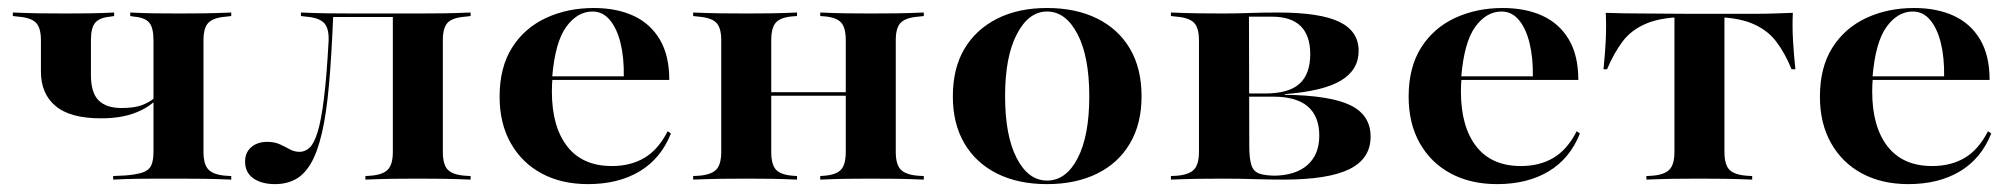

<svg xmlns="http://www.w3.org/2000/svg" viewBox="-20 -449 5037 480"><path d="M232.3 -153.2Q155.6 -153.2 119 -183.9Q82.3 -214.5 82.3 -270.2V-348.4Q82.3 -379.8 69.8 -392.3Q57.3 -404.8 26.6 -407.3L12.1 -408.9V-417.7Q51.6 -416.1 80.2 -415.7Q108.9 -415.3 144.4 -415.3Q178.2 -415.3 205.2 -415.7Q232.3 -416.1 265.3 -417.7V-408.9L254.8 -407.3Q229 -404.8 218.1 -392.3Q207.3 -379.8 207.3 -348.4V-262.1Q207.3 -216.9 226.6 -198Q246 -179 283.1 -179Q313.7 -179 331.9 -185.1Q350 -191.1 367.7 -204.8V-196.8Q346 -176.6 312.5 -164.9Q279 -153.2 232.3 -153.2ZM426.6 -2.4Q397.6 -2.4 372.6 -2.4Q347.6 -2.4 321.4 -2Q295.2 -1.6 262.9 0V-8.9L295.2 -10.5Q322.6 -12.9 337.5 -18.1Q352.4 -23.4 358.1 -35.5Q363.7 -47.6 363.7 -69.4V-348.4Q363.7 -379.8 353.2 -392.3Q342.7 -404.8 316.1 -407.3L305.6 -408.9V-417.7Q338.7 -416.1 365.3 -415.7Q391.9 -415.3 426.6 -415.3Q462.1 -415.3 491.1 -415.7Q520.2 -416.1 558.1 -417.7V-408.9L544.4 -407.3Q513.7 -404.8 501.2 -392.3Q488.7 -379.8 488.7 -348.4V-69.4Q488.7 -37.9 501.2 -25Q513.7 -12.1 544.4 -9.7L558.1 -8.9V0Q520.2 -1.6 491.1 -2Q462.1 -2.4 426.6 -2.4Z M1024.2 -2.4Q988.7 -2.4 960.5 -2Q932.3 -1.6 893.5 0V-8.9L906.5 -9.7Q937.1 -12.1 949.6 -25Q962.1 -37.9 962.1 -69.4V-208.9H1087.1V-69.4Q1087.1 -37.9 1099.2 -25Q1111.3 -12.1 1142.7 -9.7L1156.5 -8.9V0Q1117.7 -1.6 1088.7 -2Q1059.7 -2.4 1024.2 -2.4ZM667.7 11.3Q633.9 11.3 613.3 -3.2Q592.7 -17.7 592.7 -45.2Q592.7 -67.7 608.1 -81Q623.4 -94.4 648.4 -94.4Q666.1 -94.4 679.4 -88.3Q692.7 -82.3 704.4 -75.8Q716.1 -69.4 729 -69.4Q742.7 -69.4 754 -79.8Q765.3 -90.3 774.2 -119.4Q783.1 -148.4 789.9 -203.6Q796.8 -258.9 801.6 -348.4Q802.4 -379.8 789.5 -392.3Q776.6 -404.8 746 -407.3L732.3 -408.9V-417.7Q771 -416.1 799.6 -415.7Q828.2 -415.3 863.7 -415.3H870.2H1024.2Q1059.7 -415.3 1088.7 -415.7Q1117.7 -416.1 1156.5 -417.7V-408.9L1142.7 -407.3Q1111.3 -404.8 1099.2 -392.3Q1087.1 -379.8 1087.1 -348.4V-208.9H962.1V-408.9L964.5 -406.5H809.7L812.9 -408.1Q808.9 -308.1 802.4 -236.3Q796 -164.5 784.7 -116.1Q773.4 -67.7 756.9 -39.9Q740.3 -12.1 718.1 -0.4Q696 11.3 667.7 11.3Z M1450 11.3Q1383.9 11.3 1334.3 -15.3Q1284.7 -41.9 1256.9 -91.1Q1229 -140.3 1229 -207.3Q1229 -280.6 1260.1 -329.8Q1291.1 -379 1344.8 -404Q1398.4 -429 1464.5 -429Q1521 -429 1563.3 -409.7Q1605.6 -390.3 1629.4 -350.4Q1653.2 -310.5 1653.2 -249.2H1319.4L1317.7 -258.1H1539.5Q1540.3 -304 1531.5 -340.7Q1522.6 -377.4 1504.8 -398.8Q1487.1 -420.2 1461.3 -420.2Q1423.4 -420.2 1395.6 -381.9Q1367.7 -343.5 1360.5 -256.5L1361.3 -254.8Q1360.5 -246.8 1360.1 -238.3Q1359.7 -229.8 1359.7 -220.2Q1359.7 -132.3 1398 -83.1Q1436.3 -33.9 1509.7 -33.9Q1556.5 -33.9 1591.1 -54.4Q1625.8 -75 1649.2 -121L1657.3 -115.3Q1632.3 -52.4 1579 -20.6Q1525.8 11.3 1450 11.3Z M2157.3 -2.4Q2123.4 -2.4 2096 -2Q2068.5 -1.6 2030.6 0V-8.9L2041.1 -9.7Q2071 -12.1 2082.7 -25Q2094.4 -37.9 2094.4 -69.4V-208.9H2219.4V-69.4Q2219.4 -37.9 2231.9 -25Q2244.4 -12.1 2275 -9.7L2289.5 -8.9V0Q2250.8 -1.6 2221.8 -2Q2192.7 -2.4 2157.3 -2.4ZM1845.2 -2.4Q1809.7 -2.4 1781 -2Q1752.4 -1.6 1712.9 0V-8.9L1727.4 -9.7Q1758.1 -12.1 1770.6 -25Q1783.1 -37.9 1783.1 -69.4V-348.4Q1783.1 -379.8 1770.6 -392.3Q1758.1 -404.8 1727.4 -407.3L1712.9 -408.9V-417.7Q1752.4 -416.1 1781 -415.7Q1809.7 -415.3 1845.2 -415.3Q1879.8 -415.3 1907.3 -415.7Q1934.7 -416.1 1972.6 -417.7V-408.9L1961.3 -408.1Q1931.5 -405.6 1919.8 -392.7Q1908.1 -379.8 1908.1 -348.4V-69.4Q1908.1 -37.9 1919.8 -25Q1931.5 -12.1 1961.3 -9.7L1972.6 -8.9V0Q1934.7 -1.6 1907.3 -2Q1879.8 -2.4 1845.2 -2.4ZM2094.4 -208.9V-348.4Q2094.4 -379.8 2082.7 -392.7Q2071 -405.6 2041.1 -408.1L2030.6 -408.9V-417.7Q2068.5 -416.1 2096 -415.7Q2123.4 -415.3 2157.3 -415.3Q2192.7 -415.3 2221.8 -415.7Q2250.8 -416.1 2289.5 -417.7V-408.9L2275 -407.3Q2244.4 -404.8 2231.9 -392.3Q2219.4 -379.8 2219.4 -348.4V-208.9ZM1865.3 -209.7V-218.5H2137.9V-209.7Z M2597.6 11.3Q2525.8 11.3 2473 -14.9Q2420.2 -41.1 2391.1 -90.3Q2362.1 -139.5 2362.1 -208.1Q2362.1 -278.2 2391.1 -327Q2420.2 -375.8 2473 -402.4Q2525.8 -429 2597.6 -429Q2669.4 -429 2722.6 -402.8Q2775.8 -376.6 2804.8 -327.4Q2833.9 -278.2 2833.9 -208.1Q2833.9 -139.5 2804.8 -90.3Q2775.8 -41.1 2722.6 -14.9Q2669.4 11.3 2597.6 11.3ZM2597.6 2.4Q2645.2 2.4 2674.2 -53.6Q2703.2 -109.7 2703.2 -208.1Q2703.2 -307.3 2673.8 -363.7Q2644.4 -420.2 2597.6 -420.2Q2551.6 -420.2 2522.2 -363.7Q2492.7 -307.3 2492.7 -208.9Q2492.7 -109.7 2521.8 -53.6Q2550.8 2.4 2597.6 2.4Z M3039.5 -2.4Q3004 -2.4 2975.4 -2Q2946.8 -1.6 2907.3 0V-8.9L2921.8 -9.7Q2952.4 -12.1 2964.9 -25Q2977.4 -37.9 2977.4 -69.4V-348.4Q2977.4 -379.8 2964.9 -392.3Q2952.4 -404.8 2921.8 -407.3L2907.3 -408.9V-417.7Q2946.8 -416.1 2975.4 -415.7Q3004 -415.3 3039.5 -415.3Q3071.8 -415.3 3102.8 -416.5Q3133.9 -417.7 3175 -417.7Q3279.8 -417.7 3328.2 -394.4Q3376.6 -371 3376.6 -321.8Q3376.6 -274.2 3332.3 -247.6Q3287.9 -221 3191.9 -213.7V-212.1Q3305.6 -210.5 3356 -185.9Q3406.5 -161.3 3406.5 -107.3Q3406.5 -52.4 3353.6 -26.2Q3300.8 0 3188.7 0Q3154.8 0 3114.9 -1.2Q3075 -2.4 3040.3 -2.4ZM3103.2 -83.9Q3103.2 -52.4 3108.5 -36.3Q3113.7 -20.2 3128.6 -14.9Q3143.5 -9.7 3173.4 -9.7H3161.3Q3217.7 -9.7 3248 -35.9Q3278.2 -62.1 3278.2 -109.7Q3278.2 -158.1 3249.6 -182.7Q3221 -207.3 3163.7 -207.3H3076.6V-215.3H3142.7Q3201.6 -215.3 3228.6 -239.5Q3255.6 -263.7 3255.6 -313.7Q3255.6 -359.7 3231.9 -383.5Q3208.1 -407.3 3159.7 -407.3H3100L3102.4 -408.9Z M3722.6 11.3Q3656.5 11.3 3606.9 -15.3Q3557.3 -41.9 3529.4 -91.1Q3501.6 -140.3 3501.6 -207.3Q3501.6 -280.6 3532.7 -329.8Q3563.7 -379 3617.3 -404Q3671 -429 3737.1 -429Q3793.5 -429 3835.9 -409.7Q3878.2 -390.3 3902 -350.4Q3925.8 -310.5 3925.8 -249.2H3591.9L3590.3 -258.1H3812.1Q3812.9 -304 3804 -340.7Q3795.2 -377.4 3777.4 -398.8Q3759.7 -420.2 3733.9 -420.2Q3696 -420.2 3668.1 -381.9Q3640.3 -343.5 3633.1 -256.5L3633.9 -254.8Q3633.1 -246.8 3632.7 -238.3Q3632.3 -229.8 3632.3 -220.2Q3632.3 -132.3 3670.6 -83.1Q3708.9 -33.9 3782.3 -33.9Q3829 -33.9 3863.7 -54.4Q3898.4 -75 3921.8 -121L3929.8 -115.3Q3904.8 -52.4 3851.6 -20.6Q3798.4 11.3 3722.6 11.3Z M4228.2 -2.4Q4192.7 -2.4 4164.1 -2Q4135.5 -1.6 4096 0V-8.9L4110.5 -9.7Q4141.1 -12.1 4153.6 -25Q4166.1 -37.9 4166.1 -69.4V-208.9H4291.1V-69.4Q4291.1 -37.9 4303.2 -25Q4315.3 -12.1 4346.8 -9.7L4360.5 -8.9V0Q4321.8 -1.6 4292.7 -2Q4263.7 -2.4 4228.2 -2.4ZM4199.2 -406.5Q4135.5 -406.5 4097.2 -390.7Q4058.9 -375 4036.7 -345.6Q4014.5 -316.1 3997.6 -275.8H3988.7Q3992.7 -313.7 3994.4 -348.8Q3996 -383.9 3994.4 -416.9Q4017.7 -416.1 4040.7 -415.7Q4063.7 -415.3 4087.1 -415.3L4199.2 -414.5H4257.3H4369.4Q4392.7 -414.5 4415.7 -415.3Q4438.7 -416.1 4462.1 -416.9Q4460.5 -383.9 4462.5 -348.4Q4464.5 -312.9 4468.5 -275.8H4458.9Q4442.7 -316.1 4420.2 -345.6Q4397.6 -375 4359.3 -390.7Q4321 -406.5 4257.3 -406.5ZM4166.1 -208.9V-409.7H4291.1V-208.9Z M4750.8 11.3Q4684.7 11.3 4635.1 -15.3Q4585.5 -41.9 4557.7 -91.1Q4529.8 -140.3 4529.8 -207.3Q4529.8 -280.6 4560.9 -329.8Q4591.9 -379 4645.6 -404Q4699.2 -429 4765.3 -429Q4821.8 -429 4864.1 -409.7Q4906.5 -390.3 4930.2 -350.4Q4954 -310.5 4954 -249.2H4620.2L4618.5 -258.1H4840.3Q4841.1 -304 4832.3 -340.7Q4823.4 -377.4 4805.6 -398.8Q4787.9 -420.2 4762.1 -420.2Q4724.2 -420.2 4696.4 -381.9Q4668.5 -343.5 4661.3 -256.5L4662.1 -254.8Q4661.3 -246.8 4660.9 -238.3Q4660.5 -229.8 4660.5 -220.2Q4660.5 -132.3 4698.8 -83.1Q4737.1 -33.9 4810.5 -33.9Q4857.3 -33.9 4891.9 -54.4Q4926.6 -75 4950 -121L4958.1 -115.3Q4933.1 -52.4 4879.8 -20.6Q4826.6 11.3 4750.8 11.3Z"/></svg>

Font: Playfair 144pt SemiExpanded ExtraBold
Style: Regular
Weight: 800
Width: 6
Designer: Claus Eggers Sørensen
Foundry: Claus Eggers Sørensen
Version: Version 2.203